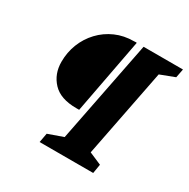

<svg xmlns="http://www.w3.org/2000/svg" viewBox="-143 -747 864 878"><g transform="rotate(30 289.5 -308.0)"><path d="M177 0 186 -49 265 -77 371 -615H579L570 -569L494 -540L403 -76L468 -48L460 0ZM244 -218Q161 -218 120.5 -261Q80 -304 80 -368Q80 -418 97.5 -462.5Q115 -507 147.5 -541.5Q180 -576 224 -595.5Q268 -615 321 -615Q329 -615 330 -615.5Q331 -616 335 -615L260 -218Q256 -218 252 -218Q248 -218 244 -218Z"/></g></svg>

Font: Manuale ExtraBold
Style: Italic
Weight: 800
Italic angle: -11°
Designer: Eduardo Tunni / Pablo Cosgaya
Foundry: Eduardo Tunni / Pablo Cosgaya
Version: Version 1.002